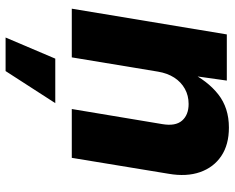

<svg xmlns="http://www.w3.org/2000/svg" viewBox="-94 -494 819 670"><g transform="rotate(90 315.0 -158.5)"><path d="M229.5 -300.8 179.7 0H9.8L99.6 -541H260.7L241.2 -402.8L229.5 -408.2Q261.2 -473.6 308.6 -511Q356 -548.3 424.8 -548.3Q484.4 -548.3 523.9 -521.7Q563.5 -495.1 580.1 -447.8Q596.7 -400.4 585.9 -337.9L530.3 0H359.9L412.6 -315.9Q420.4 -361.8 400.4 -384.8Q380.4 -407.7 342.3 -407.7Q313 -407.7 289.3 -394.5Q265.6 -381.3 250.2 -357.4Q234.9 -333.5 229.5 -300.8ZM110.4 231 184.1 57.6H339.4L227.5 231Z"/></g></svg>

Font: Inter 17pt ExtraBold
Style: Italic
Weight: 800
Italic angle: -9.3988°
Version: Version 4.001;git-66647c0bb